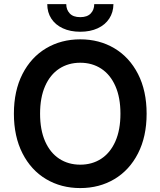

<svg xmlns="http://www.w3.org/2000/svg" viewBox="-20 -909 784 938"><path d="M372.1 9.8Q278.8 9.8 205.3 -33.9Q131.8 -77.6 89.8 -159.9Q47.9 -242.2 47.9 -353.5Q47.9 -465.3 89.8 -547.4Q131.8 -629.4 205.3 -673.1Q278.8 -716.8 372.1 -716.8Q465.3 -716.8 538.8 -673.1Q612.3 -629.4 654.3 -547.4Q696.3 -465.3 696.3 -353.5Q696.3 -241.7 654.3 -159.7Q612.3 -77.6 538.8 -33.9Q465.3 9.8 372.1 9.8ZM372.1 -602.5Q314 -602.5 269.5 -573.5Q225.1 -544.4 200.4 -488.5Q175.8 -432.6 175.8 -353.5Q175.8 -274.4 200.4 -218.5Q225.1 -162.6 269.5 -133.5Q314 -104.5 372.1 -104.5Q430.2 -104.5 474.6 -133.5Q519 -162.6 543.7 -218.5Q568.4 -274.4 568.4 -353.5Q568.4 -432.6 543.7 -488.5Q519 -544.4 474.6 -573.5Q430.2 -602.5 372.1 -602.5ZM372.1 -753.9Q323.2 -753.9 286.9 -770.8Q250.5 -787.6 230.7 -818.1Q210.9 -848.6 210.9 -888.7H303.7Q303.7 -861.8 320.6 -843.5Q337.4 -825.2 372.1 -825.2Q406.2 -825.2 423.3 -843.3Q440.4 -861.3 440.4 -888.7H534.2Q533.7 -848.6 513.7 -818.1Q493.7 -787.6 457.3 -770.8Q420.9 -753.9 372.1 -753.9Z"/></svg>

Font: Pretendard GOV SemiBold
Style: Regular
Weight: 600
Designer: Base glyphs from Inter by Rasmus Andersson; Hangeul glyphs from Noto Sans CJK(Source Han Sans) by Jang Soo-young and Kan
Foundry: Kil Hyung-jin
Version: Version 1.309